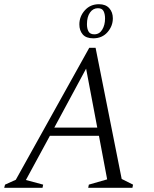

<svg xmlns="http://www.w3.org/2000/svg" viewBox="-35 -892 732 912"><path d="M-15 0 -11 -15 40 -38 389 -665H419L543 -42L597 -15L594 0H384L387 -15L474 -40L435 -247H202L88 -37L170 -15L167 0ZM223 -286H427L374 -566ZM408 -710Q374 -710 358 -728.5Q342 -747 342 -776Q342 -814 368 -843Q394 -872 435 -872Q467 -872 484 -853Q501 -834 501 -805Q501 -768 475.5 -739Q450 -710 408 -710ZM413 -729Q437 -729 450.5 -751Q464 -773 464 -804Q464 -825 457 -839Q450 -853 430 -853Q407 -853 392.5 -832.5Q378 -812 378 -777Q378 -756 385.5 -742.5Q393 -729 413 -729Z"/></svg>

Font: Spectral SC Light
Style: Italic
Weight: 300
Italic angle: -10°
Designer: Jean-Baptiste Levee
Foundry: Production Type
Version: Version 2.001